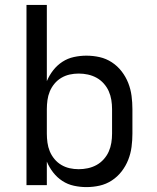

<svg xmlns="http://www.w3.org/2000/svg" viewBox="-20 -755 640 783"><path d="M332 8Q307 8 281.5 2.5Q256 -3 234.5 -17Q213 -31 197 -51.5Q181 -72 171 -96V0H88V-735H171V-424Q181 -448 197 -468.5Q213 -489 234.5 -503Q256 -517 281.5 -522.5Q307 -528 332 -528Q360 -528 386.5 -522Q413 -516 436 -501Q459 -486 476 -464Q493 -442 503 -416.5Q513 -391 516.5 -364Q520 -337 520 -310V-210Q520 -183 516.5 -156Q513 -129 503 -103.5Q493 -78 476 -56Q459 -34 436 -19Q413 -4 386.5 2Q360 8 332 8ZM301 -65Q320 -65 338.5 -69Q357 -73 373.5 -82Q390 -91 403 -105.5Q416 -120 423.5 -137Q431 -154 434 -172.5Q437 -191 437 -210V-310Q437 -329 434 -347.5Q431 -366 423.5 -383Q416 -400 403 -414.5Q390 -429 373.5 -438Q357 -447 338.5 -451Q320 -455 301 -455Q282 -455 264 -451Q246 -447 230 -437.5Q214 -428 202 -413.5Q190 -399 183 -382Q176 -365 173.5 -346.5Q171 -328 171 -310V-210Q171 -192 173.5 -173.5Q176 -155 183 -138Q190 -121 202 -106.5Q214 -92 230 -82.5Q246 -73 264 -69Q282 -65 301 -65Z"/></svg>

Font: Bmono
Style: Regular
Weight: 400
Monospace: yes
Designer: Belleve Invis
Foundry: Belleve Invis
Version: Version 11.2.2; ttfautohint (v1.8.2)